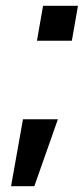

<svg xmlns="http://www.w3.org/2000/svg" viewBox="-20 -520 288 660"><path d="M107 -380 128 -500H248L227 -380ZM18 120 59 -110H179L98 120Z"/></svg>

Font: Cuprum
Style: Bold Italic
Weight: 700
Italic angle: -10°
Designer: Jovanny Lemonad
Foundry: Jovanny Lemonad
Version: Version 3.000